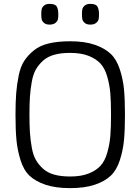

<svg xmlns="http://www.w3.org/2000/svg" viewBox="-20 -957 725 991"><path d="M342 14Q417 14 469 -3.5Q521 -21 551.5 -50Q582 -79 598.5 -130Q615 -181 620 -233.5Q625 -286 625 -365Q625 -444 620 -496Q615 -548 598.5 -599Q582 -650 551.5 -679Q521 -708 469 -726Q417 -744 342 -744Q279 -744 232.5 -733Q186 -722 155.5 -697.5Q125 -673 105.5 -643.5Q86 -614 76.5 -567Q67 -520 63.5 -475Q60 -430 60 -365Q60 -285 65 -233.5Q70 -182 86 -130.5Q102 -79 132.5 -50Q163 -21 215 -3.5Q267 14 342 14ZM342 -46Q295 -46 260.5 -55.5Q226 -65 203 -85.5Q180 -106 165.5 -131Q151 -156 144 -195.5Q137 -235 134.5 -272.5Q132 -310 132 -365Q132 -420 134.5 -457.5Q137 -495 144 -534.5Q151 -574 165.5 -599Q180 -624 203 -644.5Q226 -665 260.5 -674.5Q295 -684 342 -684Q398 -684 436.5 -669Q475 -654 498 -629.5Q521 -605 533.5 -561.5Q546 -518 549.5 -474.5Q553 -431 553 -365Q553 -299 549.5 -255.5Q546 -212 533.5 -168.5Q521 -125 498 -100.5Q475 -76 436.5 -61Q398 -46 342 -46ZM236 -830Q217 -830 207 -839Q197 -848 195 -857.5Q193 -867 193 -883Q193 -900 195 -909.5Q197 -919 207 -928Q217 -937 236 -937Q265 -937 273 -923Q281 -909 281 -883Q281 -867 279 -857.5Q277 -848 266.5 -839Q256 -830 236 -830ZM446 -830Q427 -830 417 -839Q407 -848 405 -857.5Q403 -867 403 -883Q403 -900 405 -909.5Q407 -919 417 -928Q427 -937 446 -937Q475 -937 483 -923Q491 -909 491 -883Q491 -867 489 -857.5Q487 -848 476.5 -839Q466 -830 446 -830Z"/></svg>

Font: Glegoo
Style: Regular
Weight: 400
Version: Version 2.0.1; ttfautohint (v0.9) -r 48 -G 60